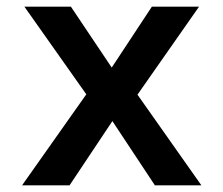

<svg xmlns="http://www.w3.org/2000/svg" viewBox="-20 -554 668 574"><path d="M46 0 238 -272 53 -534H192L314 -352L434 -534H575L391 -271L582 0H443L316 -192L188 0Z"/></svg>

Font: Txt Sans SemiBold
Style: Regular
Weight: 600
Designer: Open Source
Foundry: XRLN
Version: Version 1.0